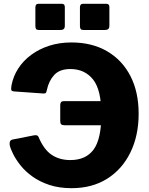

<svg xmlns="http://www.w3.org/2000/svg" viewBox="-20 -974 781 1004"><path d="M319 -937V-840Q319 -827 313 -822Q307 -817 293 -817H185Q173 -817 169 -822Q165 -827 165 -838V-935Q165 -954 180 -954H304Q319 -954 319 -937ZM552 -937V-840Q552 -827 546 -822Q540 -817 526 -817H419Q406 -817 402 -822Q398 -827 398 -838V-935Q398 -954 413 -954H537Q552 -954 552 -937ZM353 -752Q461 -752 540 -706Q619 -660 662 -576.5Q705 -493 705 -379Q705 -265 662 -177Q619 -89 540.5 -39.5Q462 10 354 10Q289 10 238 -7Q187 -24 149.5 -51Q112 -78 87.5 -109Q63 -140 49 -168Q35 -196 31 -214Q29 -232 34 -237.5Q39 -243 44 -244L156 -266Q176 -270 181 -259Q209 -192 250 -164.5Q291 -137 348 -137Q429 -137 469.5 -192Q510 -247 510 -376Q510 -504 466.5 -558.5Q423 -613 348 -613Q292 -613 263.5 -582Q235 -551 225 -503Q223 -494 220.5 -489.5Q218 -485 208 -485L52 -496Q42 -497 39.5 -502.5Q37 -508 40 -527Q49 -575 75.5 -616Q102 -657 143.5 -687.5Q185 -718 238 -735Q291 -752 353 -752ZM616 -319H319Q305 -319 300 -324Q295 -329 295 -341V-424Q295 -445 312 -445H616Z"/></svg>

Font: Libre Franklin ExtraBold
Style: Regular
Weight: 800
Designer: Pablo Impallari, Rodrigo Fuenzalida, Nhung Nguyen
Foundry: Impallari Type
Version: Version 3.000